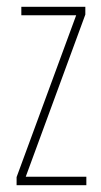

<svg xmlns="http://www.w3.org/2000/svg" viewBox="-20 -547 298 567"><path d="M235 0V-25H56L232 -504V-527H43V-502H205L29 -24V0Z"/></svg>

Font: Noto Sans Devanagari UI ExtraCondensed Thin
Style: Regular
Weight: 100
Width: 2
Designer: Jelle Bosma - Monotype Design Team
Foundry: Monotype Imaging Inc.
Version: Version 2.004